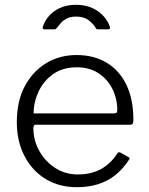

<svg xmlns="http://www.w3.org/2000/svg" viewBox="-20 -769 619 799"><path d="M119 -235Q119 -184 144 -140Q169 -96 210.5 -69.5Q252 -43 304 -43Q359 -43 399.5 -65Q440 -87 468 -130Q471 -135 474 -135.5Q477 -136 481 -134L515 -115Q523 -111 516 -103Q491 -65 459.5 -40Q428 -15 388 -2.5Q348 10 300 10Q226 10 170 -24Q114 -58 82 -119.5Q50 -181 50 -260Q50 -348 83 -410Q116 -472 172 -506Q228 -540 299 -540Q371 -540 424 -508Q477 -476 506 -416Q535 -356 535 -271Q535 -264 533.5 -257Q532 -250 521 -250H126Q123 -250 121 -245.5Q119 -241 119 -235ZM451 -297Q462 -297 465 -300Q468 -303 468 -311Q468 -359 447.5 -399.5Q427 -440 389.5 -464.5Q352 -489 300 -489Q241 -489 201 -460.5Q161 -432 140.5 -388Q120 -344 120 -297ZM429 -647H387Q384 -647 381.5 -648.5Q379 -650 377 -655Q368 -670 348.5 -685Q329 -700 296 -700Q273 -700 258 -692Q243 -684 234 -674Q225 -664 219 -656Q215 -651 213 -649Q211 -647 205 -647H163Q159 -647 158 -650.5Q157 -654 158 -657Q165 -680 182.5 -701Q200 -722 228.5 -735.5Q257 -749 296 -749Q336 -749 365.5 -735Q395 -721 413 -699.5Q431 -678 437 -658Q441 -647 429 -647Z"/></svg>

Font: Libre Franklin Thin Light
Style: Regular
Weight: 300
Version: Version 3.000